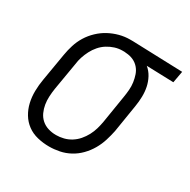

<svg xmlns="http://www.w3.org/2000/svg" viewBox="-129 -659 778 787"><g transform="rotate(30 260.0 -265.0)"><path d="M200 8Q172 8 145 1.5Q118 -5 97 -20.5Q76 -36 62.5 -58.5Q49 -81 43 -107Q37 -133 37.5 -161.5Q38 -190 43 -218L65 -348Q69 -372 76.5 -396Q84 -420 97.5 -442Q111 -464 130.5 -482.5Q150 -501 172.5 -513Q195 -525 219.5 -531.5Q244 -538 269 -538Q272 -538 275.5 -538Q279 -538 283 -538L520 -530L510 -475L382 -479Q399 -465 409.5 -445.5Q420 -426 424.5 -404.5Q429 -383 428.5 -359.5Q428 -336 424 -312L403 -182Q398 -158 390.5 -134Q383 -110 370 -87.5Q357 -65 338.5 -46Q320 -27 297 -14.5Q274 -2 249 3Q224 8 200 8ZM201 -47Q219 -47 237 -51.5Q255 -56 271 -66Q287 -76 299.5 -90.5Q312 -105 321 -122Q330 -139 335 -156.5Q340 -174 343 -191L364 -321Q367 -339 368.5 -357Q370 -375 367.5 -392.5Q365 -410 359.5 -426Q354 -442 343 -454.5Q332 -467 316.5 -474Q301 -481 283 -482L274 -483Q271 -483 269 -483Q267 -483 265 -483Q247 -483 229.5 -477.5Q212 -472 196 -462Q180 -452 167.5 -437.5Q155 -423 146.5 -406.5Q138 -390 132.5 -373Q127 -356 125 -339L103 -209Q100 -190 99 -170.5Q98 -151 101 -133Q104 -115 111.5 -98.5Q119 -82 132.5 -70Q146 -58 164 -52.5Q182 -47 201 -47Z"/></g></svg>

Font: Iosevka Slab Light
Style: Italic
Weight: 300
Italic angle: -9°
Monospace: yes
Designer: Belleve Invis
Foundry: Belleve Invis
Version: Version 11.1.1; ttfautohint (v1.8.3)